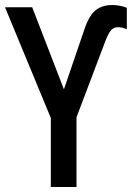

<svg xmlns="http://www.w3.org/2000/svg" viewBox="-20 -743 531 763"><path d="M182 0V-274L0 -714H108L234 -388L315 -625Q333 -680 359 -701.5Q385 -723 426 -723Q445 -723 459.5 -719.5Q474 -716 484 -712V-627Q477 -630 468 -632.5Q459 -635 448 -635Q433 -635 422.5 -624Q412 -613 400 -583L284 -277V0Z"/></svg>

Font: Noto Sans Condensed Medium
Style: Regular
Weight: 500
Width: 3
Designer: Monotype Design Team
Foundry: Monotype Imaging Inc.
Version: Version 2.013; ttfautohint (v1.8.4.7-5d5b)